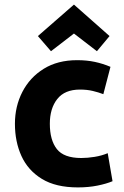

<svg xmlns="http://www.w3.org/2000/svg" viewBox="-20 -802 540 836"><path d="M319 14Q223 14 162.5 -23Q102 -60 73.5 -122.5Q45 -185 45 -263Q45 -339 77.5 -402Q110 -465 170.5 -502.5Q231 -540 316 -540Q358 -540 393 -532.5Q428 -525 461 -511L430 -392Q409 -400 384 -406Q359 -412 328 -412Q262 -412 229.5 -371Q197 -330 197 -263Q197 -192 227.5 -153Q258 -114 334 -114Q361 -114 392 -119Q423 -124 449 -135L470 -13Q444 -2 405 6Q366 14 319 14ZM202 -579 145 -645 302 -782 457 -645 402 -579 302 -656Z"/></svg>

Font: Ubuntu Sans ExtraBold
Style: Regular
Weight: 800
Designer: Dalton Maag Ltd
Foundry: Dalton Maag Ltd
Version: Version 1.006; ttfautohint (v1.8.4.7-5d5b)